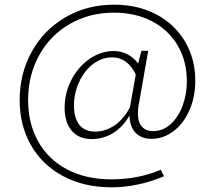

<svg xmlns="http://www.w3.org/2000/svg" viewBox="-20 -623 918 820"><path d="M572 -173Q569 -154 569 -138Q569 -101 586 -82Q603 -63 634 -63Q676 -63 709 -93Q742 -123 760 -172Q778 -221 778 -276Q778 -362 739 -428.5Q700 -495 629.5 -532Q559 -569 467 -569Q362 -569 278 -520.5Q194 -472 147 -386.5Q100 -301 100 -195Q100 -96 143 -19Q186 58 266.5 100.5Q347 143 456 143Q569 143 667 102L680 130Q567 177 456 177Q339 177 250 129.5Q161 82 112.5 -2.5Q64 -87 64 -195Q64 -310 116 -403Q168 -496 260 -549.5Q352 -603 467 -603Q569 -603 647.5 -561.5Q726 -520 770 -446Q814 -372 814 -278Q814 -208 788.5 -151Q763 -94 720 -62Q677 -30 626 -30Q584 -30 559 -56Q534 -82 533 -130Q505 -80 462.5 -54.5Q420 -29 372 -29Q316 -29 286 -65Q256 -101 256 -163Q256 -226 285 -282Q314 -338 362.5 -371.5Q411 -405 465 -405Q529 -405 570 -352L584 -406H613ZM535 -165 537 -176 560 -305Q524 -378 459 -378Q415 -378 377.5 -349.5Q340 -321 318 -273Q296 -225 296 -171Q296 -120 318.5 -90.5Q341 -61 387 -61Q429 -61 468 -86.5Q507 -112 535 -165Z"/></svg>

Font: Ysabeau Infant Light
Style: Regular
Weight: 300
Designer: Christian Thalmann (Catharsis Fonts)
Version: Version 0.003